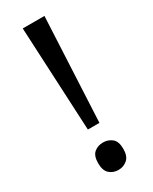

<svg xmlns="http://www.w3.org/2000/svg" viewBox="-191 -760 652 820"><g transform="rotate(-30 134.5 -350.0)"><path d="M163 -201H106L81 -714H188ZM72 -54Q72 -91 90 -106Q108 -121 134 -121Q159 -121 177.5 -106Q196 -91 196 -54Q196 -18 177.5 -2Q159 14 134 14Q108 14 90 -2Q72 -18 72 -54Z"/></g></svg>

Font: RS Noto Sans
Style: Regular
Weight: 400
Designer: Monotype Design Team
Foundry: Monotype Imaging Inc.
Version: Version 3.10